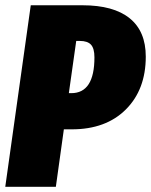

<svg xmlns="http://www.w3.org/2000/svg" viewBox="-30 -716 579 736"><path d="M286.1 -695.8Q405.3 -695.8 467 -646Q528.8 -596.2 528.8 -499Q528.8 -372.6 452.4 -296.4Q376 -220.2 245.1 -220.2H214.8L184.1 0H-9.8L87.9 -695.8ZM243.2 -358.9Q332 -358.9 332 -496.1Q332 -530.3 318.8 -544.7Q305.7 -559.1 275.9 -559.1H262.2L233.9 -358.9Z"/></svg>

Font: Fira Sans Compressed Heavy
Style: Italic
Weight: 900
Width: 3
Italic angle: -8°
Designer: Carrois Corporate & Edenspiekermann AG
Foundry: Carrois Corporate GbR & Edenspiekermann AG
Version: Version 4.203;PS 004.203;hotconv 1.0.88;makeotf.lib2.5.64775